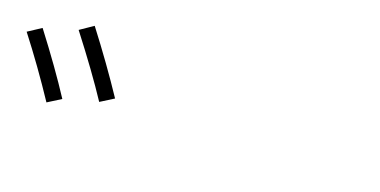

<svg xmlns="http://www.w3.org/2000/svg" viewBox="-39 -1005 1078 544"><g transform="rotate(15 500.0 -732.5)"><path d="M5 -789 46 -811Q110 -710 152 -631L111 -610Q61 -702 5 -789ZM146 -832 187 -855Q248 -759 296 -671L255 -650Q214 -726 146 -832Z"/></g></svg>

Font: M PLUS 1p Light
Style: Regular
Weight: 300
Version: Version 1.061